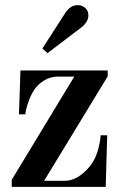

<svg xmlns="http://www.w3.org/2000/svg" viewBox="-20 -732 492 752"><path d="M25.9 0V-27.8L271 -432.1H208Q177.7 -432.1 153.3 -417.2Q128.9 -402.3 113.8 -379.9Q101.6 -361.3 92.8 -337.4Q84 -313.5 81.5 -298.8L79.1 -284.2H54.2L60.1 -456.1H401.9V-433.1L152.8 -23.9H233.9Q268.1 -23.9 301.3 -50.3Q334.5 -76.7 352.1 -112.8Q360.4 -130.4 366 -152.8Q371.6 -175.3 373 -188.5L374 -202.1H399.9L394 0ZM166 -523.9 146 -542 234.9 -680.2Q255.4 -711.9 284.2 -711.9Q302.2 -711.9 314.2 -700.7Q326.2 -689.5 326.2 -671.9Q326.2 -646 297.9 -624Z"/></svg>

Font: Flanker Steampunk
Style: Bold
Weight: 700
Designer: Alexey Kryukov, Leonardo Di Lena
Foundry: Alexey Kryukov, Leonardo Di Lena
Version: 1.210